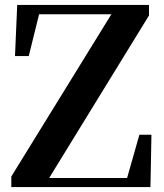

<svg xmlns="http://www.w3.org/2000/svg" viewBox="-20 -761 667 781"><path d="M26 0H592L596 -213H547L497 -37H180L586 -698V-741H50L41 -533H97L139 -703H433L26 -43Z"/></svg>

Font: Noto Serif CJK HK
Style: Bold
Weight: 700
Designer: Ryoko NISHIZUKA 西塚涼子 (kana & ideographs); Frank Grießhammer (Latin, Greek & Cyrillic); Wenlong ZHANG 张文龙 (bopomofo); San
Foundry: Adobe
Version: Version 2.001;hotconv 1.1.0;makeotfexe 2.6.0